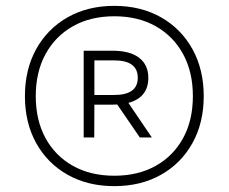

<svg xmlns="http://www.w3.org/2000/svg" viewBox="-20 -769 780 655"><path d="M370 -134Q279.5 -134 210.8 -172.8Q142 -211.5 103.5 -280.8Q65 -350 65 -441Q65 -532 103.5 -601.5Q142 -671 210.8 -710Q279.5 -749 370 -749Q460.5 -749 529.2 -710Q598 -671 636.5 -601.5Q675 -532 675 -441Q675 -350 636.5 -280.8Q598 -211.5 529.2 -172.8Q460.5 -134 370 -134ZM370 -169.5Q451 -169.5 511.2 -203.2Q571.5 -237 604.8 -298Q638 -359 638 -441Q638 -523 604.8 -584.2Q571.5 -645.5 511.2 -679.5Q451 -713.5 370 -713.5Q289 -713.5 228.8 -679.5Q168.5 -645.5 135.2 -584.2Q102 -523 102 -441Q102 -359 135.2 -298Q168.5 -237 228.8 -203.2Q289 -169.5 370 -169.5ZM265.5 -300V-596H363Q423.5 -596 454.8 -571.8Q486 -547.5 486 -503.5Q486 -436.5 418 -418L498 -300H457L380 -412.5Q372 -412 363 -412H302L301.5 -300ZM302 -445H369.5Q450 -445 450 -503.5Q450 -563 369.5 -563H302Z"/></svg>

Font: Encode Sans Cnd XLt
Style: Regular
Weight: 200
Width: 3
Designer: Multiple Designers
Foundry: Impallari Type
Version: Version 3.002; ttfautohint (v1.8.3) -l 8 -r 50 -G 200 -x 14 